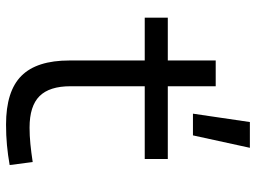

<svg xmlns="http://www.w3.org/2000/svg" viewBox="-124 -700 835 626"><g transform="rotate(90 293.0 -387.5)"><path d="M386.7 9.8Q277.8 9.8 227.8 -40.3Q177.7 -90.3 177.7 -196.8V-442.4H38.1V-517.6H177.7V-673.8H261.7V-517.6H499V-442.4H261.7V-200.2Q261.7 -131.8 293.9 -99.4Q326.2 -66.9 396.5 -66.9Q422.9 -66.9 450 -69.6Q477.1 -72.3 508.8 -77.1L518.6 -2Q485.4 3.9 453.9 6.8Q422.4 9.8 386.7 9.8ZM351.1 -599.6 378.4 -785.2H462.4L421.9 -599.6Z"/></g></svg>

Font: Cascadia Mono NF SemiLight
Style: Regular
Weight: 350
Monospace: yes
Designer: Aaron Bell
Foundry: Saja Typeworks
Version: Version 2404.023; ttfautohint (v1.8.4)